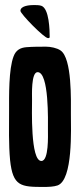

<svg xmlns="http://www.w3.org/2000/svg" viewBox="-20 -739 317 761"><path d="M170 -224C170 -203 174 -101 144 -101C100 -101 107 -309 107 -343C107 -362 103 -453 129 -453C175 -453 170 -258 170 -224ZM154 2C172 2 194 1 208 -4C270 -26 261 -229 261 -287C261 -340 266 -508 220 -539C206 -549 180 -554 163 -554C137 -554 111 -554 85 -552C60 -550 43 -540 34 -516C14 -465 16 -357 16 -300C16 -235 14 -168 20 -104C31 0 63 2 154 2ZM177 -591C177 -620 175 -705 144 -716C136 -719 122 -719 114 -719C100 -719 61 -717 61 -696C61 -684 155 -588 170 -588H174Z"/></svg>

Font: DisSenso
Style: Regular
Weight: 400
Version: Version 1.150